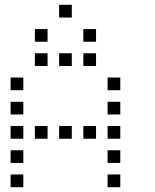

<svg xmlns="http://www.w3.org/2000/svg" viewBox="-20 -796 640 792"><path d="M224.8 -776.2Q223.8 -776.2 223.8 -776.2Q223.8 -776.2 223.8 -775.2V-724.8Q223.8 -723.8 223.8 -723.8Q223.8 -723.8 224.8 -723.8H275.2Q276.2 -723.8 276.2 -723.8Q276.2 -723.8 276.2 -724.8V-775.2Q276.2 -776.2 276.2 -776.2Q276.2 -776.2 275.2 -776.2ZM124.8 -676.2Q123.8 -676.2 123.8 -676.2Q123.8 -676.2 123.8 -675.2V-624.8Q123.8 -623.8 123.8 -623.8Q123.8 -623.8 124.8 -623.8H175.2Q176.2 -623.8 176.2 -623.8Q176.2 -623.8 176.2 -624.8V-675.2Q176.2 -676.2 176.2 -676.2Q176.2 -676.2 175.2 -676.2ZM324.8 -676.2Q323.8 -676.2 323.8 -676.2Q323.8 -676.2 323.8 -675.2V-624.8Q323.8 -623.8 323.8 -623.8Q323.8 -623.8 324.8 -623.8H375.2Q376.2 -623.8 376.2 -623.8Q376.2 -623.8 376.2 -624.8V-675.2Q376.2 -676.2 376.2 -676.2Q376.2 -676.2 375.2 -676.2ZM124.8 -576.2Q123.8 -576.2 123.8 -576.2Q123.8 -576.2 123.8 -575.2V-524.8Q123.8 -523.8 123.8 -523.8Q123.8 -523.8 124.8 -523.8H175.2Q176.2 -523.8 176.2 -523.8Q176.2 -523.8 176.2 -524.8V-575.2Q176.2 -576.2 176.2 -576.2Q176.2 -576.2 175.2 -576.2ZM224.8 -576.2Q223.8 -576.2 223.8 -576.2Q223.8 -576.2 223.8 -575.2V-524.8Q223.8 -523.8 223.8 -523.8Q223.8 -523.8 224.8 -523.8H275.2Q276.2 -523.8 276.2 -523.8Q276.2 -523.8 276.2 -524.8V-575.2Q276.2 -576.2 276.2 -576.2Q276.2 -576.2 275.2 -576.2ZM324.8 -576.2Q323.8 -576.2 323.8 -576.2Q323.8 -576.2 323.8 -575.2V-524.8Q323.8 -523.8 323.8 -523.8Q323.8 -523.8 324.8 -523.8H375.2Q376.2 -523.8 376.2 -523.8Q376.2 -523.8 376.2 -524.8V-575.2Q376.2 -576.2 376.2 -576.2Q376.2 -576.2 375.2 -576.2ZM24.8 -476.2Q23.8 -476.2 23.8 -476.2Q23.8 -476.2 23.8 -475.2V-424.8Q23.8 -423.8 23.8 -423.8Q23.8 -423.8 24.8 -423.8H75.2Q76.2 -423.8 76.2 -423.8Q76.2 -423.8 76.2 -424.8V-475.2Q76.2 -476.2 76.2 -476.2Q76.2 -476.2 75.2 -476.2ZM424.8 -476.2Q423.8 -476.2 423.8 -476.2Q423.8 -476.2 423.8 -475.2V-424.8Q423.8 -423.8 423.8 -423.8Q423.8 -423.8 424.8 -423.8H475.2Q476.2 -423.8 476.2 -423.8Q476.2 -423.8 476.2 -424.8V-475.2Q476.2 -476.2 476.2 -476.2Q476.2 -476.2 475.2 -476.2ZM24.8 -376.2Q23.8 -376.2 23.8 -376.2Q23.8 -376.2 23.8 -375.2V-324.8Q23.8 -323.8 23.8 -323.8Q23.8 -323.8 24.8 -323.8H75.2Q76.2 -323.8 76.2 -323.8Q76.2 -323.8 76.2 -324.8V-375.2Q76.2 -376.2 76.2 -376.2Q76.2 -376.2 75.2 -376.2ZM424.8 -376.2Q423.8 -376.2 423.8 -376.2Q423.8 -376.2 423.8 -375.2V-324.8Q423.8 -323.8 423.8 -323.8Q423.8 -323.8 424.8 -323.8H475.2Q476.2 -323.8 476.2 -323.8Q476.2 -323.8 476.2 -324.8V-375.2Q476.2 -376.2 476.2 -376.2Q476.2 -376.2 475.2 -376.2ZM24.8 -276.2Q23.8 -276.2 23.8 -276.2Q23.8 -276.2 23.8 -275.2V-224.8Q23.8 -223.8 23.8 -223.8Q23.8 -223.8 24.8 -223.8H75.2Q76.2 -223.8 76.2 -223.8Q76.2 -223.8 76.2 -224.8V-275.2Q76.2 -276.2 76.2 -276.2Q76.2 -276.2 75.2 -276.2ZM124.8 -276.2Q123.8 -276.2 123.8 -276.2Q123.8 -276.2 123.8 -275.2V-224.8Q123.8 -223.8 123.8 -223.8Q123.8 -223.8 124.8 -223.8H175.2Q176.2 -223.8 176.2 -223.8Q176.2 -223.8 176.2 -224.8V-275.2Q176.2 -276.2 176.2 -276.2Q176.2 -276.2 175.2 -276.2ZM224.8 -276.2Q223.8 -276.2 223.8 -276.2Q223.8 -276.2 223.8 -275.2V-224.8Q223.8 -223.8 223.8 -223.8Q223.8 -223.8 224.8 -223.8H275.2Q276.2 -223.8 276.2 -223.8Q276.2 -223.8 276.2 -224.8V-275.2Q276.2 -276.2 276.2 -276.2Q276.2 -276.2 275.2 -276.2ZM324.8 -276.2Q323.8 -276.2 323.8 -276.2Q323.8 -276.2 323.8 -275.2V-224.8Q323.8 -223.8 323.8 -223.8Q323.8 -223.8 324.8 -223.8H375.2Q376.2 -223.8 376.2 -223.8Q376.2 -223.8 376.2 -224.8V-275.2Q376.2 -276.2 376.2 -276.2Q376.2 -276.2 375.2 -276.2ZM424.8 -276.2Q423.8 -276.2 423.8 -276.2Q423.8 -276.2 423.8 -275.2V-224.8Q423.8 -223.8 423.8 -223.8Q423.8 -223.8 424.8 -223.8H475.2Q476.2 -223.8 476.2 -223.8Q476.2 -223.8 476.2 -224.8V-275.2Q476.2 -276.2 476.2 -276.2Q476.2 -276.2 475.2 -276.2ZM24.8 -176.2Q23.8 -176.2 23.8 -176.2Q23.8 -176.2 23.8 -175.2V-124.8Q23.8 -123.8 23.8 -123.8Q23.8 -123.8 24.8 -123.8H75.2Q76.2 -123.8 76.2 -123.8Q76.2 -123.8 76.2 -124.8V-175.2Q76.2 -176.2 76.2 -176.2Q76.2 -176.2 75.2 -176.2ZM424.8 -176.2Q423.8 -176.2 423.8 -176.2Q423.8 -176.2 423.8 -175.2V-124.8Q423.8 -123.8 423.8 -123.8Q423.8 -123.8 424.8 -123.8H475.2Q476.2 -123.8 476.2 -123.8Q476.2 -123.8 476.2 -124.8V-175.2Q476.2 -176.2 476.2 -176.2Q476.2 -176.2 475.2 -176.2ZM24.8 -76.2Q23.8 -76.2 23.8 -76.2Q23.8 -76.2 23.8 -75.2V-24.8Q23.8 -23.8 23.8 -23.8Q23.8 -23.8 24.8 -23.8H75.2Q76.2 -23.8 76.2 -23.8Q76.2 -23.8 76.2 -24.8V-75.2Q76.2 -76.2 76.2 -76.2Q76.2 -76.2 75.2 -76.2ZM424.8 -76.2Q423.8 -76.2 423.8 -76.2Q423.8 -76.2 423.8 -75.2V-24.8Q423.8 -23.8 423.8 -23.8Q423.8 -23.8 424.8 -23.8H475.2Q476.2 -23.8 476.2 -23.8Q476.2 -23.8 476.2 -24.8V-75.2Q476.2 -76.2 476.2 -76.2Q476.2 -76.2 475.2 -76.2Z"/></svg>

Font: Doto Black
Style: Regular
Weight: 900
Monospace: yes
Version: Version 1.000